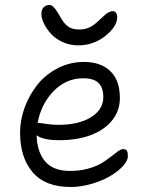

<svg xmlns="http://www.w3.org/2000/svg" viewBox="-20 -769 595 775"><path d="M294.9 -585.9Q262.2 -585.9 233.2 -599.1Q204.1 -612.3 186 -632.3Q168 -652.3 157.5 -673.6Q147 -694.8 147 -712.9Q147 -729.5 156 -739.3Q165 -749 179.2 -749Q183.1 -749 186.5 -747.6Q189.9 -746.1 193.6 -742.7Q197.3 -739.3 200.2 -736.3Q203.1 -733.4 207 -727.3Q210.9 -721.2 213.4 -717.3Q215.8 -713.4 220.7 -705.1Q225.6 -696.8 228 -692.9Q241.2 -670.9 257.3 -660.4Q273.4 -649.9 300.8 -649.9Q340.3 -649.9 371.1 -679.2Q377.4 -684.6 388.2 -694.6Q398.9 -704.6 405 -710Q411.1 -715.3 419.4 -719.7Q427.7 -724.1 435.1 -724.1Q443.4 -724.1 448.2 -717.3Q453.1 -710.4 453.1 -700.2Q453.1 -662.1 405.3 -624Q357.4 -585.9 294.9 -585.9ZM265.1 -14.2Q162.6 -14.2 111.8 -73.7Q61 -133.3 61 -233.9Q61 -284.2 79.3 -334.5Q97.7 -384.8 130.1 -426Q162.6 -467.3 212.2 -493.2Q261.7 -519 318.8 -519Q386.7 -519 425.3 -481.9Q463.9 -444.8 463.9 -373Q463.9 -321.3 431.9 -282.2Q399.9 -243.2 345 -223.1Q290 -203.1 220.2 -203.1Q152.8 -203.1 127.9 -223.1Q128.9 -158.7 161.1 -118.9Q193.4 -79.1 262.2 -79.1Q301.8 -79.1 335 -88.1Q368.2 -97.2 389.4 -110.1Q410.6 -123 426.8 -136Q442.9 -148.9 455.6 -158Q468.3 -167 477.1 -167Q488.3 -167 492.2 -160.4Q496.1 -153.8 496.1 -138.2Q496.1 -120.6 476.1 -98.6Q456.1 -76.7 424.6 -58.1Q393.1 -39.6 349.9 -26.9Q306.6 -14.2 265.1 -14.2ZM138.2 -272.9Q142.1 -272.9 166.3 -269Q190.4 -265.1 215.8 -265.1Q297.9 -265.1 347.4 -295.9Q397 -326.7 397 -377Q397 -415 377.7 -434.1Q358.4 -453.1 315.9 -453.1Q247.1 -453.1 196.5 -401.4Q146 -349.6 131.8 -272.9Z"/></svg>

Font: Shantell Sans Bouncy
Style: Regular
Weight: 300
Designer: Stephen Nixon, Anya Danilova, Shantell Martin
Foundry: Arrow Type
Version: Version 1.006;[9816181b4]